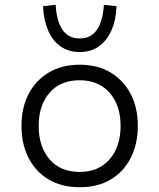

<svg xmlns="http://www.w3.org/2000/svg" viewBox="-20 -776 667 804"><path d="M314 8Q239 8 184.5 -24Q130 -56 100 -114Q70 -172 70 -249Q70 -326 100 -383Q130 -440 184.5 -472.5Q239 -505 313 -505Q389 -505 443 -472.5Q497 -440 527 -383Q557 -326 557 -249Q557 -172 527 -114Q497 -56 443 -24Q389 8 314 8ZM313 -56Q393 -56 439 -109Q485 -162 485 -249Q485 -335 439 -387.5Q393 -440 313 -440Q233 -440 187.5 -387.5Q142 -335 142 -249Q142 -162 187.5 -109Q233 -56 313 -56ZM314 -558Q268 -558 234 -581.5Q200 -605 181.5 -648.5Q163 -692 160 -750L213 -756Q217 -688 241.5 -651.5Q266 -615 314 -615Q361 -615 386 -651.5Q411 -688 415 -756L468 -750Q466 -692 446.5 -648.5Q427 -605 393.5 -581.5Q360 -558 314 -558Z"/></svg>

Font: Nunito Sans 6pt Light
Style: Regular
Weight: 300
Version: Version 3.101;gftools[0.9.27]